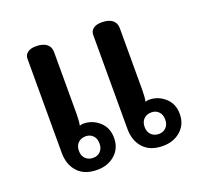

<svg xmlns="http://www.w3.org/2000/svg" viewBox="-104 -666 815 788"><g transform="rotate(-20 304.0 -271.5)"><path d="M79 -106V-517Q79 -533 92 -543Q105 -553 128 -553Q159 -553 175 -540.5Q191 -528 191 -505V-235Q191 -206 187 -185Q195 -188 203 -188Q242 -188 272 -161.5Q302 -135 302 -90Q302 -45 271 -17.5Q240 10 193 10Q138 10 108.5 -22Q79 -54 79 -106ZM366 -106V-517Q366 -533 379 -543Q392 -553 415 -553Q446 -553 462 -540.5Q478 -528 478 -505V-235Q478 -206 474 -185Q482 -188 490 -188Q529 -188 559 -161.5Q589 -135 589 -90Q589 -45 558 -17.5Q527 10 480 10Q425 10 395.5 -22Q366 -54 366 -106ZM238 -89Q238 -111 225.5 -123.5Q213 -136 194 -136Q174 -136 161 -123.5Q148 -111 148 -89Q148 -67 161 -54.5Q174 -42 194 -42Q213 -42 225.5 -54.5Q238 -67 238 -89ZM525 -89Q525 -111 512.5 -123.5Q500 -136 481 -136Q461 -136 448 -123.5Q435 -111 435 -89Q435 -67 448 -54.5Q461 -42 481 -42Q500 -42 512.5 -54.5Q525 -67 525 -89Z"/></g></svg>

Font: Maitree Semibold
Style: Regular
Weight: 600
Designer: CadsonDemak Team
Foundry: CadsonDemak
Version: Version 1.000